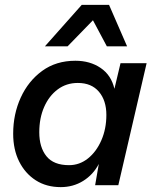

<svg xmlns="http://www.w3.org/2000/svg" viewBox="-20 -759 630 787"><path d="M229 8Q170 8 126.5 -20Q83 -48 58.5 -97Q34 -146 34 -211Q34 -291 65 -359Q96 -427 153 -468.5Q210 -510 289 -510Q349 -510 392.5 -480.5Q436 -451 449 -395L474 -500H581L465 0H370L385 -87Q362 -43 321 -17.5Q280 8 229 8ZM263 -82Q306 -82 340.5 -109.5Q375 -137 395.5 -184Q416 -231 416 -288Q416 -347 385.5 -383Q355 -419 299 -419Q252 -419 216.5 -392.5Q181 -366 161 -320.5Q141 -275 141 -217Q141 -155 170.5 -118.5Q200 -82 263 -82ZM164 -569 315 -739H427L501 -569H418L361 -676L257 -569Z"/></svg>

Font: Prodigy Sans Medium
Style: Italic
Weight: 500
Italic angle: -13°
Designer: Wei Huang
Foundry: Wei Huang
Version: Version 1.003; ttfautohint (v1.8.3)